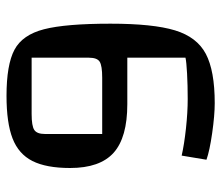

<svg xmlns="http://www.w3.org/2000/svg" viewBox="-66 -614 695 604"><g transform="rotate(90 282.0 -312.5)"><path d="M282 15Q184 15 137 -10Q90 -35 72.5 -103Q55 -171 55 -312Q55 -446 76 -515Q97 -584 150 -612Q203 -640 305 -640Q343 -640 399 -632Q455 -624 483 -614L470 -536Q435 -544 384.5 -549.5Q334 -555 292 -555Q249 -555 212 -553Q175 -551 162 -548V-365H308Q413 -365 461 -322Q509 -279 509 -185Q509 -110 487 -66.5Q465 -23 416 -4Q367 15 282 15ZM225 -286Q187 -286 174.5 -278Q162 -270 162 -244V-64H339Q377 -64 389.5 -72.5Q402 -81 402 -106V-286Z"/></g></svg>

Font: Changa
Style: Regular
Weight: 400
Designer: Eduardo Rodriguez Tunni
Foundry: Eduardo Rodriguez Tunni
Version: Version 2.002; ttfautohint (v1.5.10-5e6f)